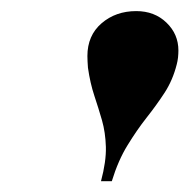

<svg xmlns="http://www.w3.org/2000/svg" viewBox="-20 -780 342 346"><path d="M162 -453.5Q171.5 -489 170.8 -515.2Q170 -541.5 163.8 -563.2Q157.5 -585 150 -607.5Q142.5 -630 138.5 -658Q138 -663.5 137.8 -669Q137.5 -674.5 137.5 -679Q137.5 -716 163 -738Q188.5 -760 225.5 -760Q258.5 -760 280 -739.2Q301.5 -718.5 301.5 -689Q301.5 -683 300.8 -676.2Q300 -669.5 298.5 -664Q291.5 -636 276.8 -613.2Q262 -590.5 244.2 -568Q226.5 -545.5 209.8 -518.2Q193 -491 181.5 -453.5Z"/></svg>

Font: Bodoni Moda 11pt
Style: Bold Italic
Weight: 700
Italic angle: -13°
Designer: Owen Earl
Foundry: indestructible type
Version: Version 2.004